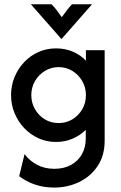

<svg xmlns="http://www.w3.org/2000/svg" viewBox="-20 -649 561 889"><path d="M231.9 219.4Q199.3 219.4 170.1 213.2Q141 206.9 115.3 194.8Q89.6 182.6 68.8 166.7L93.8 64.6Q115.3 94.4 150.7 113.5Q186.1 132.6 231.2 132.6Q276.4 132.6 309 114.6Q341.7 96.5 359.4 64.9Q377.1 33.3 377.1 -8.3V-47.9Q351.4 -22.2 316 -6.9Q280.6 8.3 239.6 8.3Q195.8 8.3 158.3 -8.7Q120.8 -25.7 92.4 -55.6Q63.9 -85.4 47.6 -124.7Q31.2 -163.9 31.2 -208.3Q31.2 -253.5 47.6 -292.7Q63.9 -331.9 92.4 -361.8Q120.8 -391.7 158.3 -408.3Q195.8 -425 239.6 -425Q281.2 -425 316.7 -410.1Q352.1 -395.1 377.8 -368.1V-416.7H464.6V2.8Q464.6 70.8 432.3 119.4Q400 168.1 346.5 193.8Q293.1 219.4 231.9 219.4ZM251.4 -79.2Q286.8 -79.2 315.3 -96.5Q343.8 -113.9 360.8 -143.1Q377.8 -172.2 377.8 -208.3Q377.8 -244.4 360.8 -273.6Q343.8 -302.8 315.3 -320.5Q286.8 -338.2 251.4 -338.2Q216.7 -338.2 187.8 -320.5Q159 -302.8 142 -273.6Q125 -244.4 125 -208.3Q125 -172.9 142 -143.4Q159 -113.9 187.5 -96.5Q216 -79.2 251.4 -79.2ZM263.9 -468.8 122.9 -629.2H218.8Q231.9 -616 242.7 -601.7Q253.5 -587.5 266 -569.4Q279.2 -587.5 289.9 -601.7Q300.7 -616 313.2 -629.2H406.2L265.3 -468.8Z"/></svg>

Font: Afacad Flux Medium
Style: Regular
Weight: 500
Designer: Kristian Moeller
Foundry: Dicotype
Version: Version 1.100